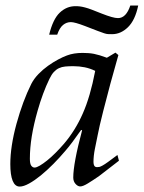

<svg xmlns="http://www.w3.org/2000/svg" viewBox="-20 -669 524 700"><path d="M408.2 -104 413.6 -83 340.3 -26.4Q317.4 -10.7 299.8 0Q282.2 10.7 272.5 10.7Q263.7 10.7 255.4 1.5Q247.1 -7.8 247.1 -21.5Q247.1 -73.2 279.3 -193.8L275.9 -195.3Q257.3 -168.9 243.2 -150.1Q229 -131.3 218.3 -119.1Q197.8 -94.7 174.6 -71.3Q151.4 -47.9 128.9 -29.5Q106.4 -11.2 86.2 0Q65.9 11.2 51.8 11.2Q34.7 11.2 26.1 -10Q17.6 -31.2 17.6 -70.8Q17.6 -134.8 40 -217.3Q63 -300.8 94.2 -363.3Q104 -382.3 120.4 -399.2Q136.7 -416 155.3 -429.2Q173.8 -442.4 192.1 -452.1Q210.4 -461.9 224.1 -466.8Q248.5 -476.1 281.2 -476.1Q293 -476.1 302.7 -475.3Q312.5 -474.6 322.5 -472.7Q332.5 -470.7 343.8 -467.3Q355 -463.9 369.6 -458.5L400.9 -477.1L411.6 -468.3Q396 -413.6 382.3 -363.3Q368.7 -313 356.4 -264.2Q349.1 -234.9 344 -213.4Q338.9 -191.9 336.4 -177.7Q331.1 -151.9 325.9 -126Q320.8 -100.1 320.8 -78.1Q320.8 -69.8 323.7 -64.7Q326.7 -59.6 334 -59.6Q338.4 -59.6 342.5 -60.5Q346.7 -61.5 354.2 -65.7Q361.8 -69.8 374.3 -78.9Q386.7 -87.9 408.2 -104ZM327.1 -410.6Q309.1 -419.4 289.1 -423.6Q269 -427.7 247.1 -427.7Q230.5 -427.7 217.8 -426.5Q205.1 -425.3 194.8 -420.4Q184.6 -415.5 176.3 -406.5Q168 -397.5 160.2 -381.3Q147.9 -356 137.2 -327.1Q126.5 -298.3 117.2 -265.6Q103 -215.8 95.9 -172.4Q88.9 -128.9 88.9 -90.3Q88.9 -71.8 94 -64.9Q99.1 -58.1 106 -58.1Q113.3 -58.1 125.2 -65.2Q137.2 -72.3 151.9 -84Q166.5 -95.7 182.4 -111.6Q198.2 -127.4 213.4 -145Q254.9 -193.8 281.7 -254.9Q309.1 -316.4 327.1 -410.6ZM188.5 -542.5H159.2Q172.9 -599.1 197.8 -622.8Q222.7 -646.5 254.9 -646.5Q264.2 -646.5 272 -645.5Q279.8 -644.5 290 -641.8Q300.3 -639.2 314.5 -633.8Q328.6 -628.4 350.6 -619.6Q371.6 -611.3 386.2 -607.2Q400.9 -603 410.2 -603Q439.9 -603 455.1 -648.9H483.9Q472.7 -595.2 446.5 -569.8Q420.4 -544.4 388.7 -544.4Q379.4 -544.4 374 -544.7Q368.7 -544.9 360.1 -547.6Q351.6 -550.3 335.7 -556.4Q319.8 -562.5 289.6 -574.2Q252.4 -588.4 238.3 -588.4Q222.7 -588.4 210 -578.1Q197.3 -567.9 188.5 -542.5Z"/></svg>

Font: XB Kayhan
Style: Italic
Weight: 400
Italic angle: -12°
Designer: Behnam
Foundry: Irmug
Version: Version 7.300 2009